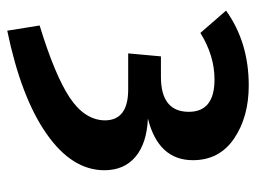

<svg xmlns="http://www.w3.org/2000/svg" viewBox="-106 -478 689 516"><g transform="rotate(90 238.0 -219.5)"><path d="M209 -544Q294 -544 352 -504.5Q410 -465 410 -394Q410 -301 298 -273Q365 -270 401 -239.5Q437 -209 437 -156Q437 -69 339 -0.5Q241 68 62 105L48 18Q182 -23 242 -63Q302 -103 303 -157Q303 -220 220 -220H123L131 -308H186Q280 -308 280 -383Q280 -452 193 -452Q129 -452 68 -414L8 -483Q93 -544 209 -544Z"/></g></svg>

Font: FiraGO Medium
Style: Regular
Weight: 500
Designer: bBox Type
Foundry: bBox Type GmbH
Version: Version 1.001;PS 001.001;hotconv 1.0.88;makeotf.lib2.5.64775